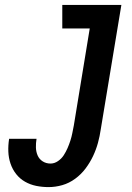

<svg xmlns="http://www.w3.org/2000/svg" viewBox="-20 -755 540 783"><path d="M178 8Q152 8 127.5 3Q103 -2 82 -14Q61 -26 46 -45Q31 -64 23 -87.5Q15 -111 14 -136.5Q13 -162 17 -188V-189H129Q126 -171 126.5 -153.5Q127 -136 133.5 -121Q140 -106 154 -97Q168 -88 186 -88Q202 -88 216.5 -98Q231 -108 240 -122Q249 -136 255.5 -151Q262 -166 267 -181.5Q272 -197 275 -212.5Q278 -228 281 -243L346 -639H234V-735H475L391 -228Q387 -200 379.5 -172.5Q372 -145 359.5 -118.5Q347 -92 329 -68Q311 -44 286.5 -26Q262 -8 234 0Q206 8 178 8Z"/></svg>

Font: Iosevka Term Curly Oblique
Style: Bold
Weight: 700
Italic angle: -9°
Designer: Belleve Invis
Foundry: Belleve Invis
Version: Version 32.3.0